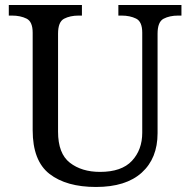

<svg xmlns="http://www.w3.org/2000/svg" viewBox="-20 -734 757 764"><path d="M362 10Q244 10 177 -42Q110 -94 110 -216V-604Q110 -648 85.5 -660Q61 -672 28 -672H15V-714H306V-672H293Q259 -672 235 -659.5Q211 -647 211 -600V-210Q211 -123 258 -86.5Q305 -50 378 -50Q464 -50 505 -94Q546 -138 546 -206V-604Q546 -648 521.5 -660Q497 -672 464 -672H451V-714H702V-672H689Q655 -672 631 -659.5Q607 -647 607 -600V-204Q607 -104 544 -47Q481 10 362 10Z"/></svg>

Font: Noto Naskh Arabic UI
Style: Regular
Weight: 400
Designer: Monotype Design Team, David Williams, Mohamad Dakak and Nizar Qandah
Foundry: Monotype Imaging Inc.
Version: Version 2.014